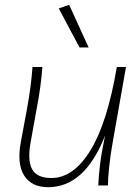

<svg xmlns="http://www.w3.org/2000/svg" viewBox="-20 -770 581 797"><path d="M180 7Q111 7 80.5 -41Q50 -89 66 -178L93 -323Q109 -412 115 -492H156Q153 -452 147 -407.5Q141 -363 133 -323L108 -184Q93 -105 113 -68Q133 -31 193 -31Q285 -31 355.5 -146Q426 -261 465 -492H503L446 -169Q438 -124 433 -75.5Q428 -27 428 0H388Q389 -35 395 -85Q401 -135 416 -207Q332 7 180 7ZM310 -573 224 -735 267 -750 348 -573Z"/></svg>

Font: Livvic ExtraLight
Style: Italic
Weight: 275
Italic angle: -10°
Designer: Jacques Le Bailly, Baron von Fonthausen
Version: Version 1.001; ttfautohint (v1.8.2)